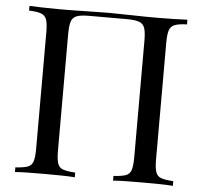

<svg xmlns="http://www.w3.org/2000/svg" viewBox="-51 -761 859 815"><g transform="rotate(5 378.5 -354.0)"><path d="M715 -708V-688Q681 -687 663.5 -680.5Q646 -674 640 -656.5Q634 -639 634 -602V-106Q634 -70 640 -52Q646 -34 663.5 -28Q681 -22 715 -20V0Q694 -2 660 -2.5Q626 -3 587 -3Q553 -3 518 -2.5Q483 -2 460 0V-20Q494 -22 511.5 -28Q529 -34 535 -52Q541 -70 541 -106V-602Q541 -639 535 -657Q529 -675 511.5 -681.5Q494 -688 460 -688H297Q263 -688 245.5 -681.5Q228 -675 222 -657Q216 -639 216 -602V-106Q216 -70 222 -52Q228 -34 245.5 -28Q263 -22 297 -20V0Q274 -2 239.5 -2.5Q205 -3 170 -3Q131 -3 97 -2.5Q63 -2 42 0V-20Q76 -22 93.5 -28Q111 -34 117 -52Q123 -70 123 -106V-602Q123 -639 117 -656.5Q111 -674 93.5 -680.5Q76 -687 42 -688V-708Q63 -707 97 -706Q131 -705 170 -705Q229 -705 287 -706.5Q345 -708 380 -708Q415 -708 472 -706.5Q529 -705 587 -705Q626 -705 660 -706Q694 -707 715 -708Z"/></g></svg>

Font: Playfair Display
Style: Regular
Weight: 400
Designer: Claus Eggers Sørensen
Foundry: Claus Eggers Sørensen
Version: Version 1.203